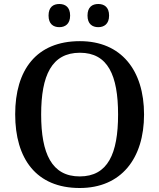

<svg xmlns="http://www.w3.org/2000/svg" viewBox="-20 -931 797 961"><path d="M472 -795C501 -795 526 -811 526 -853C526 -896 501 -911 472 -911C442 -911 418 -896 418 -853C418 -811 442 -795 472 -795ZM277 -795C306 -795 331 -811 331 -853C331 -896 306 -911 277 -911C247 -911 223 -896 223 -853C223 -811 247 -795 277 -795ZM379 10C586 10 701 -137 701 -358C701 -580 586 -725 380 -725C161 -725 56 -580 56 -359C56 -137 161 10 379 10ZM379 -48C239 -48 186 -162 186 -358C186 -554 239 -667 380 -667C520 -667 571 -554 571 -358C571 -162 520 -48 379 -48Z"/></svg>

Font: Noto Naskh Arabic UI Medium
Style: Regular
Weight: 500
Designer: Monotype Design Team, David Williams, Mohamad Dakak and Nizar Qandah
Foundry: Monotype Imaging Inc.
Version: Version 2.014